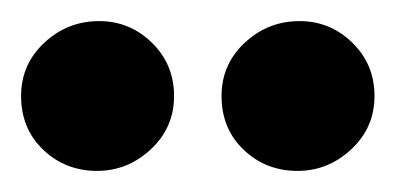

<svg xmlns="http://www.w3.org/2000/svg" viewBox="-46 -682 375 182"><path d="M236 -520Q206 -520 185 -540Q164 -560 164 -591Q164 -621 186 -641.5Q208 -662 238 -662Q267 -662 288 -641.5Q309 -621 309 -591Q309 -561 287 -540.5Q265 -520 236 -520ZM46 -520Q16 -520 -5 -540Q-26 -560 -26 -591Q-26 -621 -4 -641.5Q18 -662 48 -662Q77 -662 98 -641.5Q119 -621 119 -591Q119 -561 97 -540.5Q75 -520 46 -520Z"/></svg>

Font: Overlock
Style: Bold
Weight: 700
Designer: Dario Muhafara
Foundry: Dario Manuel Muhafara
Version: Version 1.001